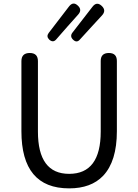

<svg xmlns="http://www.w3.org/2000/svg" viewBox="-20 -1025 761 1058"><path d="M361 13Q98 13 98 -302V-688Q98 -733 144 -733Q189 -733 189 -688V-300Q189 -67 361 -67Q535 -67 535 -300V-516V-689Q535 -733 580 -733Q624 -733 624 -689V-302Q624 -136 548 -56Q482 13 361 13ZM382 -807Q364 -825 379 -845L489 -987Q513 -1019 541 -992Q567 -967 542 -940L484 -877L421 -808Q403 -786 382 -807ZM251 -807Q234 -824 248 -843L360 -989Q383 -1019 409 -994Q434 -971 411 -945L352 -879L289 -807Q272 -788 251 -807Z"/></svg>

Font: GenSenRounded JP R
Style: Regular
Weight: 400
Version: Version 1.501;PS 1;hotconv 16.6.51;makeotf.lib2.5.65220